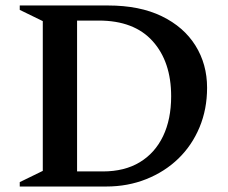

<svg xmlns="http://www.w3.org/2000/svg" viewBox="-20 -680 831 700"><path d="M52 0V-16L136 -57V-603L52 -644V-660H374Q489 -660 569.5 -621Q650 -582 692.5 -514Q735 -446 735 -360Q735 -282 707.5 -216Q680 -150 630.5 -102Q581 -54 513.5 -27Q446 0 367 0ZM340 -605H261V-55H355Q434 -55 489.5 -88.5Q545 -122 574.5 -183.5Q604 -245 604 -329Q604 -455 536.5 -530Q469 -605 340 -605Z"/></svg>

Font: Spectral SC SemiBold
Style: Regular
Weight: 600
Designer: Jean-Baptiste Levee
Foundry: Production Type
Version: Version 2.001